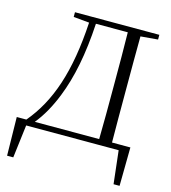

<svg xmlns="http://www.w3.org/2000/svg" viewBox="-132 -831 1017 1141"><g transform="rotate(15 377.0 -261.0)"><path d="M520 0H650L673 203H710L713 -34H600C599 -134 599 -235 599 -353V-384C599 -489 599 -589 600 -687L706 -696V-725H187V-696L284 -687C266 -381 198 -182 73 -34H14L18 203H56L81 0ZM521 -34H125C169 -88 205 -153 235 -229C284 -352 314 -502 325 -691H521C523 -593 523 -491 523 -384V-354C523 -236 523 -133 521 -34Z"/></g></svg>

Font: Noto Serif CJK SC Light
Style: Regular
Weight: 300
Designer: Ryoko NISHIZUKA 西塚涼子 (kana & ideographs); Frank Grießhammer (Latin, Greek & Cyrillic); Wenlong ZHANG 张文龙 (bopomofo); San
Foundry: Adobe
Version: Version 2.001;hotconv 1.1.0;makeotfexe 2.6.0